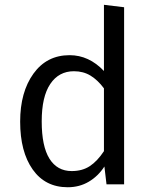

<svg xmlns="http://www.w3.org/2000/svg" viewBox="-20 -768 635 800"><path d="M413.1 -748 497.1 -737.8V0H423.8L415 -74.2Q389.2 -34.2 350.1 -11Q311 12.2 262.2 12.2Q168.5 12.2 116.2 -61.8Q64 -135.7 64 -261.2Q64 -384.3 119.4 -461.2Q174.8 -538.1 270 -538.1Q350.6 -538.1 413.1 -472.2ZM278.8 -55.2Q322.8 -55.2 354 -75.7Q385.3 -96.2 413.1 -138.2V-399.9Q387.2 -434.6 357.2 -452.9Q327.1 -471.2 288.1 -471.2Q225.1 -471.2 189.5 -418.2Q153.8 -365.2 153.8 -262.2Q153.8 -158.7 186 -106.9Q218.3 -55.2 278.8 -55.2Z"/></svg>

Font: Fira Sans Book
Style: Regular
Weight: 350
Designer: Carrois Corporate & Edenspiekermann AG
Foundry: Carrois Corporate GbR & Edenspiekermann AG
Version: Version 4.203;PS 004.203;hotconv 1.0.88;makeotf.lib2.5.64775